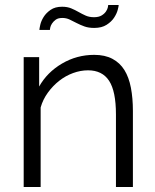

<svg xmlns="http://www.w3.org/2000/svg" viewBox="-20 -750 623 770"><path d="M513 0H445V-291Q445 -384 417.5 -426Q390 -468 333 -468Q303 -468 273 -457Q243 -446 217.5 -426Q192 -406 172 -378.5Q152 -351 143 -319V0H75V-521H137V-403Q169 -460 228.5 -495Q288 -530 358 -530Q401 -530 431 -514Q461 -498 479 -469Q497 -440 505 -398Q513 -356 513 -305ZM358 -638Q335 -638 318.5 -644Q302 -650 287.5 -657.5Q273 -665 259.5 -671.5Q246 -678 230 -678Q213 -678 203.5 -671Q194 -664 188.5 -655.5Q183 -647 181.5 -639.5Q180 -632 180 -630H138Q138 -635 141.5 -650.5Q145 -666 155 -682Q165 -698 183 -710.5Q201 -723 229 -723Q250 -723 265.5 -716.5Q281 -710 295 -702Q309 -694 323.5 -687.5Q338 -681 357 -681Q376 -681 387.5 -688Q399 -695 405 -704Q411 -713 412.5 -720.5Q414 -728 414 -730H456Q456 -725 452 -710Q448 -695 437.5 -679Q427 -663 407.5 -650.5Q388 -638 358 -638Z"/></svg>

Font: IngvarSans
Style: Regular
Weight: 400
Version: Version 1.000